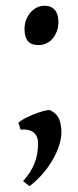

<svg xmlns="http://www.w3.org/2000/svg" viewBox="-20 -489 269 658"><path d="M190.4 -34.2Q190.4 -15.1 182.9 8.8Q175.3 32.7 161.1 57.6Q147 82.5 126.7 106.2Q106.4 129.9 81.1 148.9L59.1 131.8Q72.8 116.2 82.3 101.6Q91.8 86.9 98.1 71.3Q104.5 55.7 107.4 38.3Q110.4 21 110.4 0Q110.4 -21.5 96.2 -34.2Q82 -46.9 50.8 -44.9L43 -67.9Q47.4 -73.7 61.5 -81.3Q75.7 -88.9 92.5 -95.9Q109.4 -103 125.7 -107.7Q142.1 -112.3 150.9 -111.8Q174.3 -100.6 182.4 -81.3Q190.4 -62 190.4 -34.2ZM180.2 -414.1Q180.2 -397 175 -382.6Q169.9 -368.2 160.9 -357.4Q151.9 -346.7 139.4 -340.6Q127 -334.5 112.8 -334.5Q86.4 -334.5 75.2 -348.6Q64 -362.8 64 -389.2Q64 -405.8 69.3 -420.2Q74.7 -434.6 84 -445.6Q93.3 -456.5 105.7 -462.9Q118.2 -469.2 131.8 -469.2Q156.2 -469.2 168.2 -454.8Q180.2 -440.4 180.2 -414.1Z"/></svg>

Font: Gentium Plus Eur
Style: Regular
Weight: 400
Designer: J. Victor Gaultney, Annie Olsen, Iska Routamaa, Becca Hirsbrunner
Foundry: SIL International
Version: Version 5.000